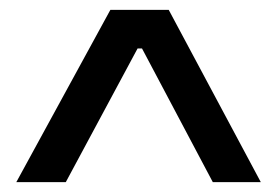

<svg xmlns="http://www.w3.org/2000/svg" viewBox="-20 -682 561 388"><path d="M13 -314 203 -662H321L507 -314H410L267 -584H258L113 -314Z"/></svg>

Font: Bricolage Grotesque 60pt
Style: Regular
Weight: 400
Version: Version 1.001;gftools[0.9.33.dev8+g029e19f]